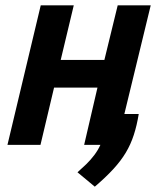

<svg xmlns="http://www.w3.org/2000/svg" viewBox="-20 -544 600 721"><path d="M336 157 271 103Q288 88 304 72.5Q320 57 334 38.5Q348 20 357 0H296L346 -215H183L132 0H8L133 -524H257L208 -319H372L422 -524H546L447 -116H501Q494 -73 482.5 -37.5Q471 -2 452.5 29Q434 60 405.5 91Q377 122 336 157Z"/></svg>

Font: Ubuntu Sans Mono SemiBold
Style: Italic
Weight: 600
Italic angle: -13.5°
Monospace: yes
Designer: Dalton Maag Ltd
Foundry: Dalton Maag Ltd
Version: Version 1.006